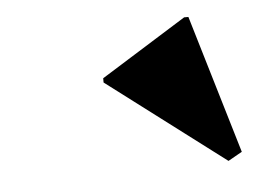

<svg xmlns="http://www.w3.org/2000/svg" viewBox="-31 -839 420 315"><g transform="rotate(-5 178.5 -681.5)"><path d="M334 -561 141 -707V-714L282 -802H289L357 -574Z"/></g></svg>

Font: Platypi Light
Style: Bold Italic
Weight: 700
Italic angle: -13°
Version: Version 1.200